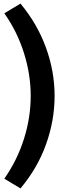

<svg xmlns="http://www.w3.org/2000/svg" viewBox="-20 -909 356 1069"><path d="M4 86Q76 -17 113.5 -136Q151 -255 151 -375Q151 -494 113.5 -613.5Q76 -733 4 -835L94 -889Q188 -776 236 -643.5Q284 -511 284 -375Q284 -239 236.5 -106Q189 27 94 140Z"/></svg>

Font: Bitter Pro
Style: Bold
Weight: 700
Designer: Sol Matas, and Bitter project Authors
Foundry: Sol Matas
Version: Version 1.010